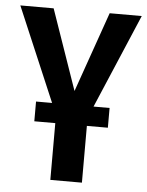

<svg xmlns="http://www.w3.org/2000/svg" viewBox="-56 -733 594 775"><g transform="rotate(5 241.0 -345.5)"><path d="M325 -310H390V-230H305V0H177V-230H92V-310H157L-5 -691H130L243 -366L357 -691H487Z"/></g></svg>

Font: Fira Sans Compressed Medium
Style: Regular
Weight: 500
Width: 1
Designer: bBox Type GmbH & Carrois Corporate GbR & Edenspiekermann AG
Foundry: bBox Type GmbH & Carrois Corporate GbR & Edenspiekermann AG
Version: Version 4.301